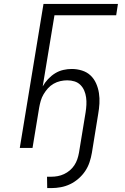

<svg xmlns="http://www.w3.org/2000/svg" viewBox="-20 -755 640 980"><path d="M243 205H221L220 147H242Q258 147 274.5 144Q291 141 307 133.5Q323 126 336.5 114.5Q350 103 359.5 88.5Q369 74 374.5 58Q380 42 383 25L417 -182Q420 -201 421 -220Q422 -239 419.5 -257.5Q417 -276 410 -292.5Q403 -309 390.5 -321.5Q378 -334 360.5 -339.5Q343 -345 323 -345Q306 -345 288 -341Q270 -337 253.5 -327.5Q237 -318 224.5 -304Q212 -290 202.5 -274Q193 -258 188 -240.5Q183 -223 180 -206L146 0H81L202 -735H582L573 -677H258L198 -314Q209 -334 225.5 -351.5Q242 -369 261.5 -381Q281 -393 303 -398Q325 -403 346 -403Q373 -403 398.5 -395Q424 -387 442 -370Q460 -353 470.5 -329.5Q481 -306 485 -280Q489 -254 487.5 -227Q486 -200 481 -172L449 25Q445 49 437 73Q429 97 415 118Q401 139 381 156.5Q361 174 338 185Q315 196 290.5 200.5Q266 205 243 205Z"/></svg>

Font: Iosevka Aile Light Oblique
Style: Regular
Weight: 300
Italic angle: -9°
Designer: Belleve Invis
Foundry: Belleve Invis
Version: Version 31.1.0; ttfautohint (v1.8.4)